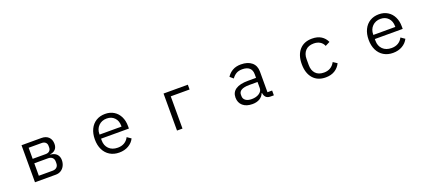

<svg xmlns="http://www.w3.org/2000/svg" viewBox="58 -1589 5883 2636"><g transform="rotate(-20 3000.0 -270.5)"><path d="M282 0V-541H573Q639 -541 676.5 -504Q714 -467 714 -404Q714 -354 687 -325Q660 -296 609 -289V-285Q670 -280 701.5 -246.5Q733 -213 733 -161Q733 -117 715 -80Q697 -43 664 -21.5Q631 0 587 0ZM552 -313Q587 -313 607.5 -331.5Q628 -350 628 -382V-406Q628 -438 607.5 -456.5Q587 -475 552 -475H362V-313ZM563 -66Q602 -66 624.5 -87Q647 -108 647 -145V-169Q647 -206 624.5 -227Q602 -248 563 -248H362V-66Z M1255 -271Q1255 -356 1286 -420Q1317 -484 1373.5 -518.5Q1430 -553 1505 -553Q1578 -553 1632.5 -519.5Q1687 -486 1716.5 -426Q1746 -366 1746 -289V-252H1339V-226Q1339 -151 1386 -104Q1433 -57 1515 -57Q1571 -57 1612 -81.5Q1653 -106 1676 -152L1734 -112Q1706 -55 1647.5 -21Q1589 13 1511 13Q1434 13 1376 -22Q1318 -57 1286.5 -121Q1255 -185 1255 -271ZM1339 -318V-312H1660V-322Q1660 -397 1617 -441.5Q1574 -486 1505 -486Q1432 -486 1385.5 -439Q1339 -392 1339 -318Z M2437 0H2357V-541H2712V-471H2437Z M3266 -151Q3266 -228 3326.5 -268.5Q3387 -309 3506 -309H3624V-363Q3624 -422 3588.5 -453.5Q3553 -485 3485 -485Q3433 -485 3398 -465Q3363 -445 3334 -405L3286 -447Q3317 -496 3367.5 -525Q3418 -554 3489 -554Q3590 -554 3647 -506Q3704 -458 3704 -372V-70H3772V0H3723Q3679 0 3657 -23Q3635 -46 3630 -85H3624Q3606 -38 3562 -12.5Q3518 13 3457 13Q3368 13 3317 -31Q3266 -75 3266 -151ZM3624 -158V-249H3502Q3426 -249 3388 -227Q3350 -205 3350 -165V-142Q3350 -101 3382.5 -78Q3415 -55 3471 -55Q3537 -55 3580.5 -84.5Q3624 -114 3624 -158Z M4278 -271Q4278 -402 4344 -477.5Q4410 -553 4528 -553Q4608 -553 4660.5 -520Q4713 -487 4740 -428L4673 -394Q4656 -436 4618.5 -459Q4581 -482 4528 -482Q4449 -482 4406.5 -436.5Q4364 -391 4364 -315V-226Q4364 -149 4406 -103.5Q4448 -58 4528 -58Q4636 -58 4687 -153L4745 -115Q4716 -55 4661 -21Q4606 13 4528 13Q4410 13 4344 -63Q4278 -139 4278 -271Z M5255 -271Q5255 -356 5286 -420Q5317 -484 5373.5 -518.5Q5430 -553 5505 -553Q5578 -553 5632.5 -519.5Q5687 -486 5716.5 -426Q5746 -366 5746 -289V-252H5339V-226Q5339 -151 5386 -104Q5433 -57 5515 -57Q5571 -57 5612 -81.5Q5653 -106 5676 -152L5734 -112Q5706 -55 5647.5 -21Q5589 13 5511 13Q5434 13 5376 -22Q5318 -57 5286.5 -121Q5255 -185 5255 -271ZM5339 -318V-312H5660V-322Q5660 -397 5617 -441.5Q5574 -486 5505 -486Q5432 -486 5385.5 -439Q5339 -392 5339 -318Z"/></g></svg>

Font: IBM Plex Sans JP
Style: Regular
Weight: 400
Designer: Mike Abbink; Paul van der Laan; Pieter van Rosmalen; Wujin Sim; Yejin Wi; Jinhee Kim; Boomi Park; Yona Kim; Kichan Ma
Foundry: Sandoll Inc.
Version: Version 1.001